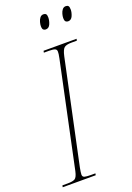

<svg xmlns="http://www.w3.org/2000/svg" viewBox="-186 -957 698 1017"><g transform="rotate(-20 163.0 -448.0)"><path d="M-18 0 -16 -10H14Q43 -10 55 -17.5Q67 -25 74 -57L199 -647Q202 -661 203 -669.5Q204 -678 204 -684Q204 -696 194 -700Q184 -704 161 -704H132L134 -714H320L318 -704H288Q260 -704 247.5 -695Q235 -686 227 -649L103 -66Q101 -56 99.5 -45Q98 -34 98 -29Q98 -16 109.5 -13Q121 -10 143 -10H170L168 0ZM310 -816Q302 -816 296.5 -821Q291 -826 291 -842Q291 -851 294.5 -864Q298 -877 305.5 -886.5Q313 -896 325 -896Q334 -896 339 -891Q344 -886 344 -870Q344 -854 336 -835Q328 -816 310 -816ZM184 -816Q176 -816 170.5 -821Q165 -826 165 -842Q165 -851 168.5 -864Q172 -877 179.5 -886.5Q187 -896 199 -896Q208 -896 213 -891Q218 -886 218 -872Q218 -854 210 -835Q202 -816 184 -816Z"/></g></svg>

Font: Noto Serif Display ExtraCondensed Thin
Style: Italic
Weight: 100
Width: 2
Italic angle: -12°
Designer: Monotype Design Team
Foundry: Monotype Imaging Inc.
Version: Version 2.009